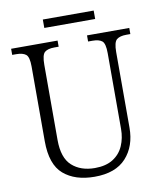

<svg xmlns="http://www.w3.org/2000/svg" viewBox="-92 -907 827 989"><g transform="rotate(-10 322.0 -412.0)"><path d="M323 10Q221 10 161 -41.5Q101 -93 101 -215V-606Q101 -656 84.5 -669Q68 -682 34 -682H13V-714H256V-682H234Q199 -682 183 -668.5Q167 -655 167 -603V-210Q167 -116 212.5 -75Q258 -34 332 -34Q390 -34 427 -57.5Q464 -81 481.5 -121Q499 -161 499 -209V-605Q499 -656 483 -669Q467 -682 433 -682H410V-714H631V-682H610Q576 -682 559.5 -668.5Q543 -655 543 -603V-208Q543 -111 488 -50.5Q433 10 323 10ZM200 -790V-834H466V-790Z"/></g></svg>

Font: Noto Serif SemiCondensed Light
Style: Regular
Weight: 300
Width: 4
Designer: Monotype Design Team
Foundry: Monotype Imaging Inc.
Version: Version 2.013